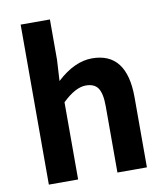

<svg xmlns="http://www.w3.org/2000/svg" viewBox="-88 -871 815 943"><g transform="rotate(-10 320.0 -399.0)"><path d="M79 -798H225V-597L219 -492Q307 -574 395 -574Q568 -574 568 -349V0H421V-331Q421 -395 402 -422Q384 -448 342 -448Q290 -448 225 -385V0H79Z"/></g></svg>

Font: Noto Sans Tobesmart edit
Style: Bold
Weight: 700
Designer: Ryoko NISHIZUKA  (kana & ideographs); Paul D. Hunt (Latin, Greek & Cyrillic); Wenlong ZHANG  (bopomofo); Sandoll Communi
Foundry: Adobe Systems Incorporated
Version: Version 1.005 Oct 7, 2021